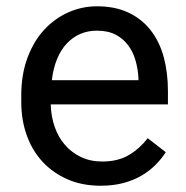

<svg xmlns="http://www.w3.org/2000/svg" viewBox="-20 -574 586 604"><path d="M296.4 10.3Q239.3 10.3 193.4 -9.5Q147.5 -29.3 114.7 -64.2Q82 -99.1 64.5 -147.5Q46.9 -195.8 46.9 -252.9V-273.9Q46.9 -340.3 66.7 -392.8Q86.4 -445.3 119.6 -481Q152.8 -516.6 195.6 -535.4Q238.3 -554.2 284.7 -554.2Q342.8 -554.2 385 -533.9Q427.2 -513.7 454.8 -477.8Q482.4 -441.9 495.4 -393.3Q508.3 -344.7 508.3 -287.1V-245.6H139.6Q140.6 -207.5 152.1 -174.8Q163.6 -142.1 184.3 -118.2Q205.1 -94.2 234.6 -80.1Q264.2 -65.9 301.3 -65.9Q350.6 -65.9 384.8 -85.9Q418.9 -106 444.8 -139.2L501.5 -95.2Q488.3 -74.7 469.7 -55.9Q451.2 -37.1 426.3 -22.2Q401.4 -7.3 369.1 1.5Q336.9 10.3 296.4 10.3ZM284.7 -477.5Q256.3 -477.5 232.7 -467.3Q209 -457 190.4 -437.5Q171.9 -418 159.7 -388.7Q147.5 -359.4 143.1 -321.8H415.5V-329.1Q414.1 -356 406.7 -382.6Q399.4 -409.2 384 -430.4Q368.7 -451.7 344.5 -464.6Q320.3 -477.5 284.7 -477.5Z"/></svg>

Font: Roboto2
Style: Regular
Weight: 400
Designer: Google
Foundry: Google
Version: Version 2.000981-w3; 2014; ttfautohint (v1.1) -l 5 -r 24 -G 